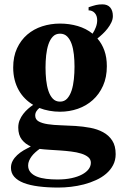

<svg xmlns="http://www.w3.org/2000/svg" viewBox="-20 -614 550 873"><path d="M40 -307.1Q40 -356.9 57.4 -394.3Q74.7 -431.6 104 -456.8Q133.3 -481.9 171.9 -494.4Q210.4 -506.8 252.9 -506.8Q295.4 -506.8 333.5 -495.6Q371.6 -484.4 400.9 -460.9Q410.2 -475.1 416 -490.7Q421.9 -506.3 421.9 -522Q421.9 -542.5 410.9 -554.7Q399.9 -566.9 382.8 -566.9V-581.1Q393.6 -584.5 401.9 -587.2Q410.2 -589.8 417 -591.3Q423.8 -592.8 430.7 -593.5Q437.5 -594.2 445.8 -594.2Q468.8 -594.2 481 -580.1Q493.2 -565.9 493.2 -541Q493.2 -526.4 486.3 -512Q479.5 -497.6 469.2 -484.4Q459 -471.2 446.5 -459.5Q434.1 -447.8 422.9 -439Q443.4 -415.5 454.6 -384.3Q465.8 -353 465.8 -313Q465.8 -262.7 448.5 -224.1Q431.2 -185.5 401.9 -159.2Q372.6 -132.8 334 -119.4Q295.4 -106 252.9 -106Q228 -106 204.1 -110.4Q180.2 -114.7 159.2 -123Q151.4 -117.2 145.8 -108.4Q140.1 -99.6 140.1 -88.9Q140.1 -70.8 155.8 -62Q171.4 -53.2 197.3 -49.3Q223.1 -45.4 255.9 -44.4Q288.6 -43.5 323 -41.3Q357.4 -39.1 390.1 -33Q422.9 -26.9 448.7 -12.9Q474.6 1 490.2 24.9Q505.9 48.8 505.9 86.9Q505.9 114.7 494.1 137Q482.4 159.2 462.6 176Q442.9 192.9 416.7 204.8Q390.6 216.8 361.6 224.4Q332.5 231.9 302.5 235.4Q272.5 238.8 245.1 238.8Q195.3 238.8 155.5 233.6Q115.7 228.5 87.9 217.8Q60.1 207 44.9 189.9Q29.8 172.9 29.8 148.9Q29.8 131.8 37.6 117.4Q45.4 103 58.3 91.1Q71.3 79.1 87.4 69.6Q103.5 60.1 120.1 51.8Q95.7 41.5 79.3 20.8Q63 0 63 -34.2Q63 -52.2 69.3 -67.6Q75.7 -83 85.7 -95.9Q95.7 -108.9 107.7 -119.4Q119.6 -129.9 130.9 -137.2Q110.8 -148.9 94 -165.8Q77.1 -182.6 65.2 -203.9Q53.2 -225.1 46.6 -251Q40 -276.9 40 -307.1ZM318.8 -311Q318.8 -339.4 315.9 -366.2Q313 -393.1 305.7 -414.1Q298.3 -435.1 285.6 -448Q272.9 -460.9 252.9 -460.9Q232.9 -460.9 220.2 -447.5Q207.5 -434.1 200.2 -412.4Q192.9 -390.6 189.9 -363Q187 -335.4 187 -307.1Q187 -278.3 189.9 -250.5Q192.9 -222.7 200.2 -200.7Q207.5 -178.7 220.2 -165.3Q232.9 -151.9 252.9 -151.9Q272.9 -151.9 285.6 -166Q298.3 -180.2 305.7 -202.9Q313 -225.6 315.9 -253.9Q318.8 -282.2 318.8 -311ZM393.1 126Q393.1 110.4 380.9 100.3Q368.7 90.3 348.9 84.2Q329.1 78.1 304 75Q278.8 71.8 252.9 70.1Q227.1 68.4 202.6 66.9Q178.2 65.4 160.2 63Q149.9 70.3 140.4 78.9Q130.9 87.4 123.8 96.9Q116.7 106.4 112.3 116.9Q107.9 127.4 107.9 138.2Q107.9 156.7 118.7 169.2Q129.4 181.6 147.7 189Q166 196.3 190.2 199.2Q214.4 202.1 241.2 202.1Q276.9 202.1 305.2 196Q333.5 189.9 353 179.4Q372.6 168.9 382.8 155.3Q393.1 141.6 393.1 126Z"/></svg>

Font: Berkshire Swash
Style: Regular
Weight: 400
Designer: Astigmatic (AOETI)
Foundry: Astigmatic (AOETI)
Version: Version 1.001